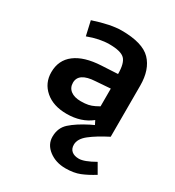

<svg xmlns="http://www.w3.org/2000/svg" viewBox="-148 -479 700 768"><g transform="rotate(30 202.5 -95.0)"><path d="M190 -390Q140 -390 62 -364L77 -298Q130 -318 175 -318Q228 -318 246 -300Q264 -282 264 -232L189 -228Q112 -224 70.5 -192.5Q29 -161 29 -105Q29 -55 66 -23Q103 9 165 9Q232 9 277 -27L286 -9L267 0Q218 25 190 50Q162 75 162 116Q162 152 193.5 176Q225 200 270 200Q308 200 335.5 189Q363 178 395 158L369 113Q322 140 297 140Q276 140 264 130Q252 120 252 101Q252 74 282.5 50Q313 26 364 0V-236Q364 -310 325.5 -350Q287 -390 190 -390ZM189 -63Q159 -63 142 -76Q125 -89 125 -112Q125 -158 200 -162L268 -167V-85Q263 -82 250 -75.5Q237 -69 223 -66Q209 -63 189 -63Z"/></g></svg>

Font: Cambay Devanagari
Style: Regular
Weight: 700
Designer: Pooja Saxena
Foundry: Pooja Saxena
Version: Version 1.095;PS 001.095;hotconv 1.0.70;makeotf.lib2.5.58329